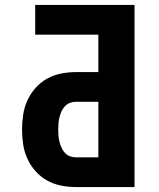

<svg xmlns="http://www.w3.org/2000/svg" viewBox="-20 -755 640 775"><path d="M286 0Q256 0 226 -6Q196 -12 170 -26.5Q144 -41 123.5 -64Q103 -87 90.5 -114.5Q78 -142 73.5 -172Q69 -202 69 -232Q69 -262 73.5 -292Q78 -322 90.5 -349.5Q103 -377 123.5 -400Q144 -423 170 -437.5Q196 -452 226 -458Q256 -464 286 -464H377V-615H122V-735H523V0ZM286 -120H377V-344H286Q273 -344 261.5 -339.5Q250 -335 241.5 -325.5Q233 -316 228 -305Q223 -294 220 -281.5Q217 -269 216 -256.5Q215 -244 215 -232Q215 -220 216 -207.5Q217 -195 220 -183Q223 -171 228 -159.5Q233 -148 241.5 -138.5Q250 -129 261.5 -124.5Q273 -120 286 -120Z"/></svg>

Font: Iosevka SS04 Heavy Extended
Style: Regular
Weight: 900
Width: 7
Monospace: yes
Designer: Belleve Invis
Foundry: Belleve Invis
Version: Version 19.0.0; ttfautohint (v1.8.4)